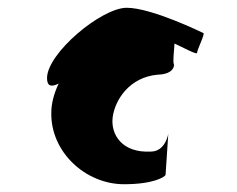

<svg xmlns="http://www.w3.org/2000/svg" viewBox="-20 -708 610 494"><path d="M101 -507C101 -485 113 -484 131 -493C119 -468 112 -442 112 -418C110 -317 200 -234 299 -234C376 -234 404 -253 406 -258L413 -364C413 -364 406 -318 368 -318C294 -314 264 -362 270 -407C276 -451 313 -510 387 -516C425 -517 430 -538 427 -544C425 -547 427 -574 429 -596C451 -586 487 -566 487 -572C487 -580 509 -623 503 -623C503 -623 371 -688 306 -688C241 -688 101 -571 101 -507Z"/></svg>

Font: Ampere
Style: SC
Weight: 400
Version: Version 1